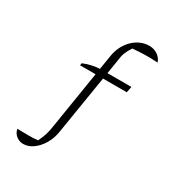

<svg xmlns="http://www.w3.org/2000/svg" viewBox="-179 -715 893 972"><g transform="rotate(30 267.5 -229.0)"><path d="M103 146Q80 146 62 131.5Q44 117 40 94Q82 95 109 95Q136 95 160 92Q173 66 180 43.5Q187 21 192 -14L264 -462Q269 -493 282.5 -519Q296 -545 315.5 -564Q335 -583 359 -593.5Q383 -604 409 -604Q427 -604 443 -597.5Q459 -591 470.5 -579Q482 -567 487 -551Q445 -554 412 -553Q379 -552 341 -549Q325 -525 317.5 -505.5Q310 -486 307 -458L233 -2Q227 39 207.5 72.5Q188 106 160.5 126Q133 146 103 146ZM154 -343 156 -356Q179 -366 204 -371.5Q229 -377 253 -378H434L427 -343Z"/></g></svg>

Font: Piazzolla Thin Thin
Style: Regular
Weight: 250
Version: Version 2.005